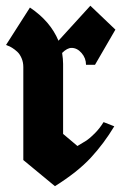

<svg xmlns="http://www.w3.org/2000/svg" viewBox="-20 -640 440 667"><path d="M1 -483.9 84 -613.8Q154.8 -566.4 183.1 -498.5L293.9 -620.1L380.9 -537.1L310.1 -415H278.8Q278.8 -438 263.4 -455.8Q248 -473.6 228.5 -473.6Q213.4 -473.6 195.8 -456.1Q199.2 -434.6 199.2 -418V-174.8L249 -132.8Q270 -145 280.5 -151.9Q291 -158.7 308.3 -175.8Q325.7 -192.9 339.8 -215.8L377 -201.2Q340.8 -141.1 295.2 -91.8Q249.5 -42.5 170.9 6.8L61 -84V-407.2Q61 -423.8 54.9 -438Q48.8 -452.1 40 -460.2Q31.2 -468.3 22.2 -473.9Q13.2 -479.5 6.8 -481.4Z"/></svg>

Font: KJV1611
Style: Regular
Weight: 400
Version: Version 3.6.1